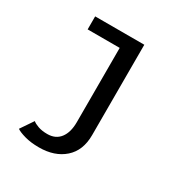

<svg xmlns="http://www.w3.org/2000/svg" viewBox="-162 -623 894 939"><g transform="rotate(30 285.0 -154.0)"><path d="M384 -500V10.5Q384 97.5 330.2 145Q276.5 192.5 188 192.5Q142.5 192.5 107.8 182.8Q73 173 58.5 162.5L107 91Q117 100 139 107.8Q161 115.5 191 115.5Q237.5 115.5 262.5 83Q287.5 50.5 287.5 -7V-426.5H106.5V-500Z"/></g></svg>

Font: League Mono Narrow
Style: Regular
Weight: 400
Width: 3
Designer: Tyler Finck
Foundry: The League of Moveable Type / Tyler Finck
Version: Version 2.210